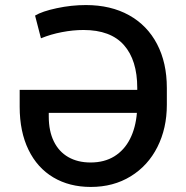

<svg xmlns="http://www.w3.org/2000/svg" viewBox="-20 -737 744 767"><path d="M58.6 -310.5V-377.9H528.3V-385.7Q528.3 -496.6 475.1 -556.9Q421.9 -617.2 313.5 -617.2Q272 -617.2 227.3 -608.6Q182.6 -600.1 143.6 -584L120.1 -674.8Q148.4 -691.9 206.8 -704.3Q265.1 -716.8 323.2 -716.8Q422.4 -716.8 495.4 -676.3Q568.4 -635.7 607.4 -561Q646.5 -486.3 646.5 -385.7V-318.4Q646.5 -224.6 608.9 -149.9Q571.3 -75.2 502.2 -32.7Q433.1 9.8 342.8 9.8Q257.3 9.8 193.1 -28.3Q128.9 -66.4 93.8 -138.7Q58.6 -210.9 58.6 -310.5ZM341.8 -87.9Q397 -87.9 436.8 -112.5Q476.6 -137.2 499.3 -181.9Q522 -226.6 526.9 -286.1H174.8V-271.5Q174.8 -213.4 195.1 -172.1Q215.3 -130.9 252.9 -109.4Q290.5 -87.9 341.8 -87.9Z"/></svg>

Font: Pretendard Medium
Style: Regular
Weight: 500
Designer: Base glyphs from Inter by Rasmus Andersson; Hangeul glyphs from Noto Sans CJK(Source Han Sans) by Jang Soo-young and Kan
Foundry: Kil Hyung-jin
Version: Version 1.309